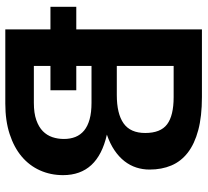

<svg xmlns="http://www.w3.org/2000/svg" viewBox="-48 -714 763 706"><g transform="rotate(90 333.0 -361.5)"><path d="M88.5 -261V-723H337.5Q408.5 -723 459 -709.5Q509.5 -696 541.8 -671Q574 -646 589 -610.5Q604 -575 604 -530.5Q604 -505 596.5 -481.8Q589 -458.5 573.2 -438.2Q557.5 -418 533.2 -401.5Q509 -385 475.5 -373.5Q624.5 -340 624.5 -212.5Q624.5 -166.5 607 -127.5Q589.5 -88.5 556 -60.2Q522.5 -32 473.5 -16Q424.5 0 361.5 0H88.5V-166H5.5V-261ZM223 -410H330Q399 -410 434.2 -435Q469.5 -460 469.5 -514.5Q469.5 -571 437.5 -595Q405.5 -619 337.5 -619H223ZM223 -317V-261H312.5V-166H223V-105H359Q396.5 -105 422 -114Q447.5 -123 462.8 -138Q478 -153 484.8 -173Q491.5 -193 491.5 -215.5Q491.5 -239 484 -257.8Q476.5 -276.5 460.5 -289.8Q444.5 -303 419.2 -310Q394 -317 358.5 -317Z"/></g></svg>

Font: Lato
Style: Bold
Weight: 700
Designer: Lukasz Dziedzic
Foundry: tyPoland Lukasz Dziedzic
Version: Version 2.007; 2014-02-27